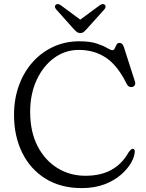

<svg xmlns="http://www.w3.org/2000/svg" viewBox="-20 -921 730 958"><path d="M652.5 -165Q652 -141 634.8 -110Q617.5 -79 584.2 -49.8Q551 -20.5 501.8 -1.5Q452.5 17.5 387.5 17.5Q283 17.5 207.2 -29.5Q131.5 -76.5 90.8 -159Q50 -241.5 50 -347.5Q50 -426.5 74.2 -493.8Q98.5 -561 142.5 -610.5Q186.5 -660 246 -687.5Q305.5 -715 376 -715Q428.5 -715 462 -704Q495.5 -693 514 -681.8Q532.5 -670.5 541 -670.5Q548.5 -670.5 552.5 -679.5Q556.5 -688.5 561.2 -697.8Q566 -707 576.5 -707Q591.5 -707 598.5 -685L653.5 -513.5Q657 -503 651.8 -495Q646.5 -487 636.5 -486.5Q620.5 -485 611.5 -503.5Q567 -594 508.8 -633Q450.5 -672 373 -672Q305 -672 250 -631.8Q195 -591.5 162.8 -521.8Q130.5 -452 130.5 -363Q130.5 -264 167.2 -192.5Q204 -121 266.5 -82.5Q329 -44 406 -44Q483.5 -44 536.5 -73.8Q589.5 -103.5 621 -160Q627.5 -169 633 -174.2Q638.5 -179.5 644 -178.5Q652.5 -177 652.5 -165ZM412 -775.5Q404 -766.5 397.2 -761.2Q390.5 -756 381 -756Q371 -756 364 -761.2Q357 -766.5 348.5 -775.5L260 -874.5Q254 -881.5 254.2 -888Q254.5 -894.5 258.5 -897.5Q268 -905 283 -895L380.5 -823L478 -895Q493 -905 502.5 -897.5Q506.5 -894.5 506.8 -888Q507 -881.5 501 -874.5Z"/></svg>

Font: Fraunces 9pt S100 Light
Style: Regular
Weight: 300
Version: Version 1.000; ttfautohint (v1.8.3)